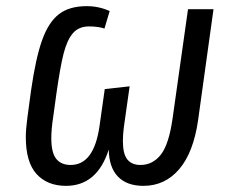

<svg xmlns="http://www.w3.org/2000/svg" viewBox="-20 -593 773 625"><path d="M64 -147Q64 -171 69 -209L81 -298Q96 -403 117 -462Q138 -521 172 -547Q206 -573 262 -573Q302 -573 337 -557L320 -500Q313 -503 299 -505Q285 -507 270 -507Q236 -507 217 -484.5Q198 -462 187 -418.5Q176 -375 164 -291L153 -211Q147 -172 147 -143Q147 -96 163 -76Q179 -56 210 -56Q286 -56 304 -183L321 -303L402 -312L383 -178Q380 -153 380 -134Q380 -92 394.5 -74Q409 -56 437 -56Q477 -56 503.5 -89.5Q530 -123 542 -209L592 -563H675L625 -203Q610 -97 563.5 -42.5Q517 12 447 12Q393 12 364 -18Q335 -48 334 -106Q296 12 195 12Q134 12 99 -26.5Q64 -65 64 -147Z"/></svg>

Font: FiraGO Book
Style: Italic
Weight: 350
Italic angle: -8°
Designer: bBox Type GmbH
Foundry: bBox Type GmbH
Version: Version 1.001